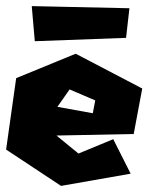

<svg xmlns="http://www.w3.org/2000/svg" viewBox="-20 -609 508 629"><path d="M84 -589 94 -474 393 -485 404 -582ZM208 -316 168 -259 284 -238 292 -280ZM33 -353 228 -433 446 -319 418 -170 165 -165 237 -106 351 -153 408 -40 180 0 0 -119Z"/></svg>

Font: Super Mario
Style: Regular
Weight: 400
Version: Version 1.0